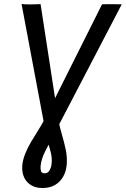

<svg xmlns="http://www.w3.org/2000/svg" viewBox="-20 -732 629 961"><path d="M87.9 -711.9Q97.2 -710.9 106.7 -710.4Q116.2 -710 125.7 -710Q135.3 -710 145 -710.2Q154.8 -710.4 164.3 -710.7Q173.8 -710.9 183.1 -711.4L272.5 -130.9Q278.8 -95.2 290 -57.9Q301.3 -20.5 309.1 17.3Q316.9 55.2 314 91.8Q311 126.5 295.7 153.1Q280.3 179.7 253.9 194.6Q227.5 209.5 191.9 209Q158.7 209 135.5 194.8Q112.3 180.7 100.8 156Q89.4 131.3 91.3 98.1Q93.8 68.8 105.7 38.8Q117.7 8.8 134.8 -20.5Q151.9 -49.8 169.7 -77.6Q187.5 -105.5 200.7 -130.9L490.7 -710.4Q500.5 -710.9 510.5 -710.9Q520.5 -710.9 530.3 -710.9Q540 -710.9 550 -710.9Q560.1 -710.9 569.8 -710.7Q579.6 -710.4 589.4 -710.4L246.1 -51.8Q229 -17.6 208 21.7Q187 61 183.1 100.1Q182.1 110.8 184.8 123Q187.5 135.3 202.1 135.3Q218.8 135.7 227.1 122.1Q235.4 108.4 237.3 94.7Q243.2 59.6 231.4 20.5Q219.7 -18.6 211.9 -52.2Z"/></svg>

Font: Roboto Condensed
Style: Italic
Weight: 400
Italic angle: -12°
Designer: Christian Robertson
Foundry: Google
Version: Version 3.0